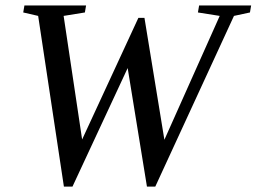

<svg xmlns="http://www.w3.org/2000/svg" viewBox="-20 -675 949 710"><path d="M554.2 15.1H523.4L452.1 -423.3L248 15.1H216.3L121.1 -616.2L65.9 -628.9L70.3 -654.8H298.3L293.9 -628.9L215.3 -616.2L283.7 -159.2L491.7 -608.9H514.2L587.9 -158.2L792.5 -616.2L711.9 -628.9L716.3 -654.8H908.7L904.3 -628.9L845.2 -616.2Z"/></svg>

Font: Tinos
Style: Italic
Weight: 400
Italic angle: -16.333°
Designer: Steve Matteson
Foundry: Monotype Imaging Inc.
Version: Version 1.32